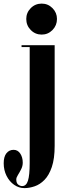

<svg xmlns="http://www.w3.org/2000/svg" viewBox="-81 -768 359 1038"><path d="M144.5 -581Q109.5 -581 85.2 -605.8Q61 -630.5 61 -665.5Q61 -699.5 85.2 -724Q109.5 -748.5 144.5 -748.5Q178.5 -748.5 202.8 -724Q227 -699.5 227 -665.5Q227 -630.5 202.8 -605.8Q178.5 -581 144.5 -581ZM51 249Q21 249 -4.5 231.2Q-30 213.5 -45.5 182.8Q-61 152 -61 114.5Q-61 79 -46.2 60.5Q-31.5 42 -7.5 42Q15 42 28.5 62.2Q42 82.5 42 111.5Q42 130 33.2 147.2Q24.5 164.5 15.8 178.2Q7 192 7 202Q7 222 17.5 230Q28 238 38.5 238Q61 238 70.2 208.8Q79.5 179.5 79.5 113V-513.5H35.5V-523.5H214.5V20.5Q214.5 90 199.2 134.8Q184 179.5 159.5 204.5Q135 229.5 106.2 239.2Q77.5 249 51 249Z"/></svg>

Font: Imbue 100pt ExtraBold
Style: Regular
Weight: 800
Designer: Tyler Finck
Foundry: Etcetera Type Company
Version: Version 1.102; ttfautohint (v1.8.3)